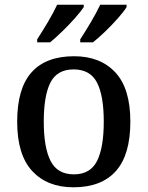

<svg xmlns="http://www.w3.org/2000/svg" viewBox="-20 -786 627 816"><path d="M292 10Q181 10 117 -59Q53 -128 53 -269Q53 -410 114 -478.5Q175 -547 295 -547Q406 -547 470 -478.5Q534 -410 534 -269Q534 -128 472.5 -59Q411 10 292 10ZM294 -45Q364 -45 392.5 -102Q421 -159 421 -269Q421 -380 392 -435.5Q363 -491 293 -491Q223 -491 194.5 -435.5Q166 -380 166 -269Q166 -159 195 -102Q224 -45 294 -45ZM321 -619Q342 -651 366 -691.5Q390 -732 406 -766H518V-756Q508 -739 482.5 -710Q457 -681 427.5 -652.5Q398 -624 375 -606H321ZM138 -619Q159 -651 183 -691.5Q207 -732 223 -766H336V-756Q325 -739 299.5 -710Q274 -681 244.5 -652.5Q215 -624 193 -606H138Z"/></svg>

Font: Noto Serif Toto Medium
Style: Regular
Weight: 500
Designer: Monotype Design Team
Foundry: Monotype Imaging Inc.
Version: Version 2.001; ttfautohint (v1.8.4.7-5d5b)